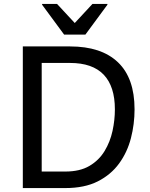

<svg xmlns="http://www.w3.org/2000/svg" viewBox="-20 -956 760 976"><path d="M152 0V-84H312Q386 -84 434.5 -112.5Q483 -141 511.5 -188Q540 -235 552 -290.5Q564 -346 564 -400Q564 -517 507 -576.5Q450 -636 336 -636H152V-720H336Q495 -720 579.5 -639.5Q664 -559 664 -400Q664 -325 645.5 -253.5Q627 -182 585.5 -125Q544 -68 477 -34Q410 0 312 0ZM96 0V-720H192V0ZM306 -780 194 -932V-936H270L360 -839L450 -936H526V-932L414 -780Z"/></svg>

Font: Kufam
Style: Regular
Weight: 400
Designer: Wael Morcos, Artur Schmal
Foundry: Original Type
Version: Version 1.301; ttfautohint (v1.8.3)